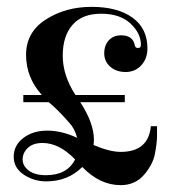

<svg xmlns="http://www.w3.org/2000/svg" viewBox="-20 -530 519 560"><path d="M254 -122 253 -107Q300 -87 332 -87Q413 -87 420 -162H438Q438 -153 438 -133.5Q438 -114 432 -82Q426 -50 400 -20Q374 10 332 10Q271 10 220 -43Q178 -1 115 -1Q79 -1 49.5 -20.5Q20 -40 20 -73Q20 -106 48 -127.5Q76 -149 118 -149Q160 -149 205 -128Q198 -155 182 -172Q149 -210 122 -232H48V-253H102Q56 -304 56 -370Q56 -436 113.5 -473Q171 -510 247 -510Q323 -510 366.5 -478.5Q410 -447 410 -389Q410 -359 392 -339.5Q374 -320 346.5 -320Q319 -320 301.5 -335.5Q284 -351 284 -374.5Q284 -398 297.5 -412.5Q311 -427 333 -427Q367 -427 373 -399Q374 -390 382.5 -390Q391 -390 391 -399Q391 -433 360.5 -461.5Q330 -490 275 -490Q220 -490 191.5 -457.5Q163 -425 163 -367.5Q163 -310 200 -253H344V-232H214Q254 -171 254 -122ZM114 -19Q176 -19 199 -65Q153 -113 104 -113Q76 -113 61 -98.5Q46 -84 46 -65Q46 -46 64 -32.5Q82 -19 114 -19Z"/></svg>

Font: Elsie Swash Caps
Style: Regular
Weight: 400
Designer: Alejandro Inler
Foundry: Alejandro Inler
Version: 1.003